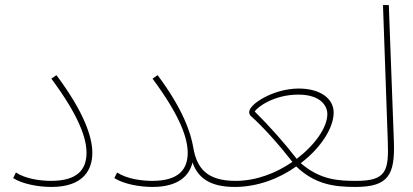

<svg xmlns="http://www.w3.org/2000/svg" viewBox="-20 -734 1633 759"><path d="M32 -30C68 -7 130 5 183 5C313 5 345 -66 345 -130C345 -190 315 -287 203 -437L183 -423C296 -271 322 -184 322 -130C322 -63 285 -19 182 -19C142 -19 83 -26 43 -52Z M582 -19C542 -19 483 -26 443 -52L432 -30C468 -7 530 5 583 5C687 5 729 -41 741 -92C762 -31 810 5 908 5C916 5 922 -2 922 -8C922 -14 919 -19 911 -19C799 -19 758 -68 744 -151C734 -210 703 -303 603 -437L583 -423C696 -271 722 -184 722 -130C722 -63 685 -19 582 -19Z M908 5C998 5 1084 -28 1151 -76C1225 -5 1301 5 1385 5C1393 5 1399 -2 1399 -8C1399 -14 1396 -19 1388 -19C1320 -19 1246 -22 1169 -89C1248 -149 1299 -228 1299 -289C1299 -345 1245 -384 1161 -384C1062 -384 965 -323 965 -291C965 -286 967 -280 971 -276C1021 -232 1087 -157 1136 -94C1072 -50 993 -19 912 -19ZM987 -293C998 -312 1065 -360 1159 -360C1248 -360 1274 -315 1274 -283C1274 -230 1225 -161 1153 -106C1106 -167 1045 -236 987 -293Z M1385 5C1517 5 1542 -44 1537 -177L1517 -714H1494L1513 -175C1517 -60 1508 -19 1389 -19Z"/></svg>

Font: Noto Sans Arabic Thin
Style: Regular
Weight: 100
Designer: Monotype Design Team, Nadine Chahine, Nizar Qandah and Khaled Hosny
Foundry: Monotype Imaging Inc.
Version: Version 2.012